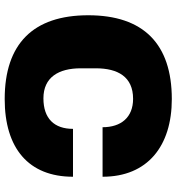

<svg xmlns="http://www.w3.org/2000/svg" viewBox="13 -753 752 818"><g transform="rotate(90 389.0 -344.0)"><path d="M402 12C612 12 733 -90 733 -279H529C529 -200 486 -153 399 -153C309 -153 271 -218 271 -312V-376C271 -470 307 -535 401 -535C480 -535 522 -484 522 -405H733C733 -597 602 -700 402 -700C167 -700 45 -579 45 -344C45 -109 167 12 402 12Z"/></g></svg>

Font: Archivo Black
Style: Regular
Weight: 900
Designer: Hector Gatti
Foundry: Omnibus-Type
Version: Version 2.001